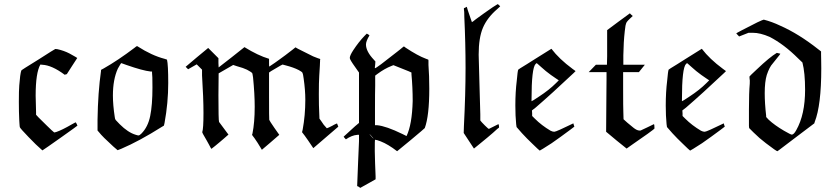

<svg xmlns="http://www.w3.org/2000/svg" viewBox="-20 -705 4099 937"><path d="M177 -390Q154 -350 154 -238Q154 -220 156 -158V-145L168 -132Q179 -121 208 -92.5Q237 -64 244 -59Q245 -58 255 -61Q282 -70 332 -99Q348 -108 350 -108L352 -104Q355 -100 356 -96L358 -92Q358 -91 279 -35Q200 21 187 29L177 20Q160 6 119.5 -36Q79 -78 77 -84L76 -89Q76 -94 75 -102Q74 -110 74 -118Q72 -158 72 -208Q72 -264 74 -288Q78 -343 84 -361Q84 -363 167 -414Q248 -466 250 -466Q255 -465 260 -465Q292 -458 319 -444Q357 -423 357 -422Q345 -404 331 -382L306 -343L301 -342L296 -340Q233 -387 186 -389Z M456 -121Q458 -254 473 -359V-364L486 -371Q555 -410 637 -472Q646 -480 649 -480Q650 -480 651 -479Q721 -434 783 -418L795 -414Q801 -389 801 -300Q801 -203 783 -105Q780 -94 780 -92L770 -86Q659 -16 572 21L554 28Q549 24 533 10Q480 -38 463 -60L456 -68ZM724 -278Q724 -341 722 -349V-356H715Q677 -360 597 -388L572 -397Q570 -397 555 -370Q531 -317 531 -239Q531 -193 540 -134Q541 -124 544.5 -119.5Q548 -115 564 -99Q605 -58 643 -47Q652 -44 656 -44Q661 -44 670 -53Q702 -85 713 -139Q724 -193 724 -278Z M898 -367 886 -379Q887 -380 941 -425.5Q995 -471 996 -471Q1008 -460 1021 -446L1046 -421V-398L1047 -376L1110 -425L1173 -475Q1239 -434 1293 -418V-399Q1293 -380 1294 -380Q1323 -399 1343 -414Q1370 -433 1407 -462L1422 -474L1434 -467L1508 -430Q1517 -427 1531 -421L1543 -417L1542 -412Q1542 -411 1542 -407Q1542 -403 1541.5 -396.5Q1541 -390 1541 -384Q1538 -342 1538 -335Q1536 -303 1536 -245Q1536 -186 1538 -152L1539 -126L1547 -115Q1559 -95 1575 -79L1585 -83Q1606 -93 1610 -96Q1616 -99 1620.5 -101Q1625 -103 1625 -102Q1631 -88 1631 -87L1630 -86L1509 18Q1479 -27 1467 -43L1454 -60L1457 -72Q1470 -142 1470 -218Q1470 -265 1462 -321Q1459 -345 1456 -350Q1453 -355 1438 -363Q1413 -376 1374 -386L1359 -390L1349 -385Q1308 -361 1303 -358L1293 -351V-238Q1293 -123 1294 -120Q1295 -116 1319 -81L1343 -47Q1337 -41 1298 -8L1258 26Q1235 -13 1221 -32Q1219 -34 1217.5 -36.5Q1216 -39 1214.5 -40.5Q1213 -42 1212 -44L1211 -45Q1209 -47 1212 -53Q1223 -107 1223 -184Q1223 -245 1215 -327Q1212 -347 1211 -348Q1206 -354 1185 -365Q1169 -373 1136 -382L1118 -388Q1106 -381 1082.5 -367.5Q1059 -354 1047 -347L1046 -240Q1046 -118 1049 -110Q1095 -49 1095 -48L1090 -44Q1085 -39 1073.5 -29.5Q1062 -20 1053 -12Q1039 0 1029.5 7.5Q1020 15 1015.5 18.5Q1011 22 1011 21L1008 16Q1005 10 999.5 0Q994 -10 989 -19Q967 -56 967 -60Q973 -77 973 -153Q973 -227 966 -337V-365L940 -391Z M1668 -25Q1660 -33 1657 -38L1680 -59Q1721 -97 1732 -105V-351L1713 -378Q1687 -414 1687 -422Q1687 -434 1704 -460Q1731 -501 1759 -530L1770 -541Q1771 -541 1777 -537Q1783 -533 1783 -532Q1766 -504 1766 -488Q1766 -454 1805 -413L1812 -405L1811 -390Q1810 -381 1809.5 -377.5Q1809 -374 1810 -372Q1817 -372 1919 -453Q1926 -458 1933.5 -464.5Q1941 -471 1945 -474L1950 -478Q1952 -479 1960 -472Q2019 -433 2057 -419L2070 -414L2071 -410Q2071 -407 2071 -400.5Q2071 -394 2071 -388Q2075 -335 2075 -272Q2075 -140 2053 -80Q2052 -78 1985 -22L1918 33Q1874 -1 1838 -15Q1818 -23 1810 -23Q1809 -23 1809 32Q1810 89 1813 155V170L1738 212Q1732 206 1723 203Q1724 177 1727.5 89.5Q1731 2 1732 -16V-47H1724Q1697 -45 1668 -25ZM1964 -41Q1991 -97 1994 -212Q1994 -278 1988 -343V-351L1975 -357Q1963 -362 1915 -381L1900 -387L1890 -383Q1857 -370 1823 -345L1811 -336V-287Q1810 -260 1810 -166V-94H1820Q1864 -90 1944 -51ZM1781 -53 1774 -60Q1775 -58 1777 -57ZM1803 -29Q1786 -50 1783 -50Q1800 -29 1803 -29Z M2366 -76 2412 -99Q2414 -99 2415 -91Q2416 -83 2415 -82L2407 -76Q2400 -69 2386 -57Q2372 -45 2359 -34Q2338 -17 2317 0.5Q2296 18 2293 20Q2285 8 2268 -18Q2251 -44 2243 -56L2244 -89Q2252 -247 2252 -373Q2252 -494 2246 -621Q2246 -653 2244 -659V-665L2251 -668L2258 -672L2263 -655Q2267 -642 2276 -617L2283 -597Q2285 -597 2302 -611Q2344 -642 2385 -670L2409 -685Q2410 -685 2415.5 -680Q2421 -675 2421 -674Q2415 -668 2407 -661Q2358 -619 2337 -570Q2316 -521 2316 -438Q2316 -411 2320 -290Q2324 -169 2324 -147V-117Q2329 -110 2346 -93Q2363 -76 2366 -76Z M2778 -103Q2778 -101 2780.5 -94.5Q2783 -88 2783 -87L2762 -71Q2718 -38 2672 -6Q2616 30 2614 30Q2613 30 2602.5 20Q2592 10 2577 -4.5Q2562 -19 2552 -29Q2528 -53 2501 -85L2499 -99Q2495 -139 2495 -190Q2495 -256 2502 -312Q2506 -358 2509 -365L2519 -372Q2530 -378 2551.5 -392Q2573 -406 2591 -417L2671 -467Q2709 -417 2774 -369L2789 -358L2780 -349Q2674 -249 2594 -180L2576 -166L2577 -152V-139L2590 -126Q2623 -93 2667 -67Q2677 -62 2685 -62Q2690 -62 2713.5 -72.5Q2737 -83 2757 -93ZM2604 -393Q2600 -397 2599 -397Q2596 -395 2594 -393Q2574 -373 2574 -219V-211Q2577 -211 2611 -234Q2660 -266 2693 -299L2707 -313L2692 -323Q2669 -338 2644 -358Q2638 -363 2622 -377Q2606 -391 2604 -393Z M3054 -640Q3058 -635 3068 -627L3053 -613Q3047 -607 3045 -605Q3043 -603 3040 -599Q3037 -595 3036.5 -593.5Q3036 -592 3034.5 -587Q3033 -582 3032.5 -579.5Q3032 -577 3031 -568Q3030 -559 3029 -553Q3023 -500 3022 -435V-389H3127Q3118 -377 3098 -353H3021V-274Q3021 -178 3022 -159L3023 -123Q3036 -110 3071 -82Q3087 -69 3099 -68H3106L3138 -83Q3170 -99 3171 -99Q3174 -99 3174 -78Q3174 -76 3140 -51.5Q3106 -27 3072 -4L3038 20Q3037 20 2989.5 -19Q2942 -58 2938 -62Q2938 -122 2939 -196Q2939 -228 2939.5 -262.5Q2940 -297 2940 -318.5Q2940 -340 2940 -341V-353H2853Q2877 -377 2888 -389H2942L2943 -431V-558L2998 -599Z M3512 -103Q3512 -101 3514.5 -94.5Q3517 -88 3517 -87L3496 -71Q3452 -38 3406 -6Q3350 30 3348 30Q3347 30 3336.5 20Q3326 10 3311 -4.5Q3296 -19 3286 -29Q3262 -53 3235 -85L3233 -99Q3229 -139 3229 -190Q3229 -256 3236 -312Q3240 -358 3243 -365L3253 -372Q3264 -378 3285.5 -392Q3307 -406 3325 -417L3405 -467Q3443 -417 3508 -369L3523 -358L3514 -349Q3408 -249 3328 -180L3310 -166L3311 -152V-139L3324 -126Q3357 -93 3401 -67Q3411 -62 3419 -62Q3424 -62 3447.5 -72.5Q3471 -83 3491 -93ZM3338 -393Q3334 -397 3333 -397Q3330 -395 3328 -393Q3308 -373 3308 -219V-211Q3311 -211 3345 -234Q3394 -266 3427 -299L3441 -313L3426 -323Q3403 -338 3378 -358Q3372 -363 3356 -377Q3340 -391 3338 -393Z M3587 -527Q3574 -540 3573 -542Q3573 -544 3676 -596Q3704 -609 3707 -609H3708Q3747 -599 3787 -580Q3878 -540 3974 -464L3987 -454V-440Q3987 -436 3987.5 -412Q3988 -388 3988 -372Q3988 -191 3956 -110L3954 -103L3864 -35Q3845 -21 3820.5 -2Q3796 17 3785 25L3774 33Q3769 33 3718 -6Q3686 -30 3657 -59L3636 -80L3635 -91V-171Q3635 -253 3639 -297Q3640 -316 3638 -321Q3638 -323 3638 -326L3637 -330Q3638 -334 3674 -367Q3736 -426 3771 -447L3779 -445Q3781 -445 3784 -444L3788 -443Q3789 -443 3783 -435Q3779 -431 3751 -395Q3735 -378 3722 -339Q3712 -306 3712 -250Q3712 -201 3719 -140V-134L3731 -121Q3760 -94 3806 -67Q3839 -48 3844 -48Q3854 -48 3866 -70Q3909 -146 3909 -267Q3909 -350 3896 -400L3875 -420Q3806 -489 3736 -525Q3690 -545 3654 -545H3633Q3626 -542 3610 -536Q3594 -530 3587 -527Z"/></svg>

Font: KaTeX_Fraktur
Style: Regular
Weight: 400
Version: Version 1.1; ttfautohint (v1.3)